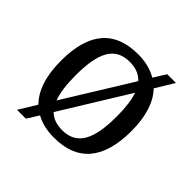

<svg xmlns="http://www.w3.org/2000/svg" viewBox="-162 -718 900 900"><g transform="rotate(45 288.5 -268.0)"><path d="M72 40H131L167 -18C200 1 241 10 287 10C441 10 522 -81 522 -269C522 -367 498 -439 454 -484L510 -576H452L414 -515C380 -535 338 -546 290 -546C135 -546 55 -456 55 -269C55 -167 80 -94 126 -48ZM172 -122C158 -159 152 -208 152 -269C152 -418 188 -493 288 -493C327 -493 357 -481 379 -457ZM289 -42C251 -42 222 -53 201 -74L407 -408C419 -373 425 -326 425 -269C425 -120 389 -42 289 -42Z"/></g></svg>

Font: Noto Serif Thai
Style: Regular
Weight: 400
Designer: Monotype Design Team
Foundry: Monotype Imaging Inc.
Version: Version 1.901